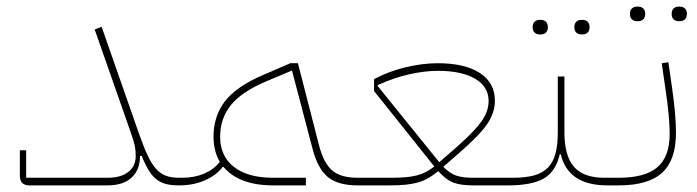

<svg xmlns="http://www.w3.org/2000/svg" viewBox="-20 -560 2107 580"><path d="M69 0Q40 0 40 -29V-106H59V-23H305Q345 -23 367.5 -40.5Q390 -58 390 -89Q390 -105 387.5 -118Q385 -131 376 -157L266 -471L287 -479L400 -156Q414 -116 426 -90.5Q438 -65 451.5 -50Q465 -35 481.5 -29Q498 -23 521 -23H531V-10L521 0Q498 0 482 -4Q466 -8 453 -18Q440 -28 429.5 -45Q419 -62 408 -89H403Q403 -47 377.5 -23.5Q352 0 305 0Z M521 -13 531 -23Q567 -23 596.5 -35.5Q626 -48 644 -71Q625 -104 625 -147Q625 -209 659.5 -254Q694 -299 776 -334L857 -369H880L943 -124Q957 -68 983 -45.5Q1009 -23 1060 -23H1070V-10L1060 0Q1001 0 970 -25.5Q939 -51 923 -115L862 -347L786 -315Q710 -283 677.5 -242.5Q645 -202 645 -147Q645 -88 687 -55.5Q729 -23 805 -23H904V0H805Q702 0 655 -56H653Q633 -30 598.5 -15Q564 0 521 0Z M1060 -13 1070 -23H1158Q1184 -23 1203.5 -24.5Q1223 -26 1238.5 -30Q1254 -34 1266.5 -40.5Q1279 -47 1292 -57L1110 -285V-321Q1153 -344 1204 -356.5Q1255 -369 1303 -369Q1384 -369 1429.5 -339.5Q1475 -310 1475 -256Q1475 -220 1452.5 -186.5Q1430 -153 1374 -104L1319 -56Q1338 -37 1357 -30Q1376 -23 1408 -23H1525V-10L1515 0H1408Q1372 0 1349.5 -8.5Q1327 -17 1304 -43Q1288 -30 1273 -21.5Q1258 -13 1241.5 -8.5Q1225 -4 1205 -2Q1185 0 1158 0H1060ZM1307 -70 1362 -118Q1414 -164 1435 -194Q1456 -224 1456 -255Q1456 -298 1415.5 -322Q1375 -346 1303 -346Q1264 -346 1218 -336Q1172 -326 1121 -303V-300Z M1515 -13 1525 -23H1529Q1567 -23 1593 -30Q1619 -37 1635 -53.5Q1651 -70 1658 -96Q1665 -122 1665 -161V-329H1685V-161Q1685 -89 1714 -56Q1743 -23 1805 -23H1825V-10L1815 0Q1696 0 1674 -94H1671Q1659 -42 1623 -21Q1587 0 1515 0ZM1736 -456Q1727 -456 1721 -461.5Q1715 -467 1715 -478Q1715 -489 1721 -494.5Q1727 -500 1736 -500H1740Q1749 -500 1755 -494.5Q1761 -489 1761 -478Q1761 -467 1755 -461.5Q1749 -456 1740 -456ZM1610 -456Q1601 -456 1595 -461.5Q1589 -467 1589 -478Q1589 -489 1595 -494.5Q1601 -500 1610 -500H1614Q1623 -500 1629 -494.5Q1635 -489 1635 -478Q1635 -467 1629 -461.5Q1623 -456 1614 -456Z M1815 -13 1825 -23H1849Q1929 -23 1966 -55Q2003 -87 2003 -156Q2003 -179 2000 -212.5Q1997 -246 1990 -293L1979 -369L1999 -372L2010 -296Q2016 -254 2019 -220.5Q2022 -187 2022 -158Q2022 -77 1980.5 -38.5Q1939 0 1849 0H1815ZM2030 -496Q2021 -496 2015 -501.5Q2009 -507 2009 -518Q2009 -529 2015 -534.5Q2021 -540 2030 -540H2034Q2043 -540 2049 -534.5Q2055 -529 2055 -518Q2055 -507 2049 -501.5Q2043 -496 2034 -496ZM1904 -496Q1895 -496 1889 -501.5Q1883 -507 1883 -518Q1883 -529 1889 -534.5Q1895 -540 1904 -540H1908Q1917 -540 1923 -534.5Q1929 -529 1929 -518Q1929 -507 1923 -501.5Q1917 -496 1908 -496Z"/></svg>

Font: IBM Plex Sans Arabic Thin
Style: Regular
Weight: 100
Designer: Mike Abbink, Paul van der Laan, Pieter van Rosmalen, Wael Morcos, Khajak Apelian
Foundry: Bold Monday
Version: Version 1.101